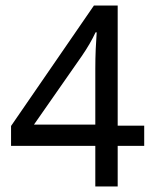

<svg xmlns="http://www.w3.org/2000/svg" viewBox="-20 -768 560 695"><path d="M502 -240H406V-93H325V-240H20V-312L320 -748H406V-313H502ZM325 -317V-519Q325 -557 326.5 -590.5Q328 -624 330 -651H326Q307 -610 276 -565L103 -317Z"/></svg>

Font: Noto Sans Telugu UI SemiCondensed
Style: Regular
Weight: 400
Width: 4
Designer: Jelle Bosma - Monotype Design Team
Foundry: Monotype Imaging Inc.
Version: Version 2.005; ttfautohint (v1.8.4.7-5d5b)